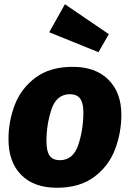

<svg xmlns="http://www.w3.org/2000/svg" viewBox="-20 -866 613 905"><path d="M20 -210Q20 -295 50 -372.5Q80 -450 148 -500.5Q216 -551 323 -551Q430 -551 491 -490.5Q552 -430 552 -325Q552 -241 522.5 -162.5Q493 -84 424.5 -32.5Q356 19 248 19Q140 19 80 -41.5Q20 -102 20 -210ZM373 -337Q373 -381 357.5 -401.5Q342 -422 310 -422Q247 -422 223 -351.5Q199 -281 199 -200Q199 -153 214 -132Q229 -111 262 -111Q325 -111 349 -183Q373 -255 373 -337ZM493 -705 444 -620 212 -714 286 -846Z"/></svg>

Font: Trujillo ExtraBold
Style: Italic
Weight: 800
Italic angle: -8°
Designer: Fira Sans original fonts by bBox Type GmbH, Carrois Corporate GbR, & Edenspiekermann AG / Changes by Cristiano Sobral
Foundry: Fira Sans original fonts by bBox Type GmbH, Carrois Corporate GbR, & Edenspiekermann AG / Changes by Cristiano Sobral
Version: Version 4.301;July 28, 2020;FontCreator 13.0.0.2655 64-bit